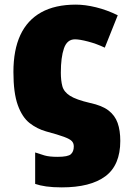

<svg xmlns="http://www.w3.org/2000/svg" viewBox="-20 -583 559 830"><path d="M247 227Q208 227 180 223Q152 219 132 212V76Q152 83 172.5 89Q193 95 229 95Q274 95 286.5 83.5Q299 72 299 50Q299 36 290.5 27Q282 18 256.5 8.5Q231 -1 179 -15Q140 -26 108 -51Q76 -76 57 -128.5Q38 -181 38 -272Q38 -367 68 -431.5Q98 -496 158 -529.5Q218 -563 308 -563Q348 -563 395 -551.5Q442 -540 489 -517L433 -377Q397 -394 360.5 -403.5Q324 -413 304 -413Q270 -413 256.5 -374Q243 -335 243 -269Q243 -235 249.5 -210.5Q256 -186 282.5 -169Q309 -152 369 -138Q421 -127 449 -105.5Q477 -84 488.5 -51.5Q500 -19 500 26Q500 131 435.5 179Q371 227 247 227Z"/></svg>

Font: Noto Sans Display Black
Style: Regular
Weight: 900
Designer: Monotype Design Team
Foundry: Monotype Imaging Inc.
Version: Version 2.003